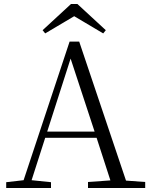

<svg xmlns="http://www.w3.org/2000/svg" viewBox="-20 -940 752 960"><path d="M367 -920H335L193 -789L206 -773L351 -859L496 -773L509 -789ZM333 -647 453 -282H216ZM420 0H706V-30L610 -37L376 -732H328L98 -39L11 -29V0H235V-29L138 -39L206 -251H463L532 -38L420 -30Z"/></svg>

Font: Noto Serif SC Light
Style: Regular
Weight: 300
Designer: Ryoko NISHIZUKA 西塚涼子 (kana & ideographs); Frank Grießhammer (Latin, Greek & Cyrillic); Wenlong ZHANG 张文龙 (bopomofo); San
Foundry: Adobe
Version: Version 2.001;hotconv 1.1.0;makeotfexe 2.6.0